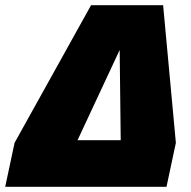

<svg xmlns="http://www.w3.org/2000/svg" viewBox="-65 -718 735 738"><path d="M-9 -169 285 -698H562L611 -169L575 0H-45ZM399 -179 395 -526 233 -179Z"/></svg>

Font: Azeret Mono Black
Style: Italic
Weight: 900
Italic angle: -12°
Designer: Martin Vácha
Foundry: Displaay
Version: Version 1.000; Glyphs 3.0.3, build 3074